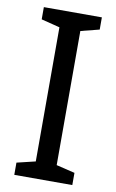

<svg xmlns="http://www.w3.org/2000/svg" viewBox="-83 -760 487 805"><g transform="rotate(10 161.0 -357.0)"><path d="M37 0V-52L116 -71V-642L37 -662V-714H284V-662L205 -642V-71L284 -52V0Z"/></g></svg>

Font: Noto Sans Display
Style: Regular
Weight: 400
Designer: Monotype Design team
Foundry: Monotype Imaging Inc.
Version: Version 1.000